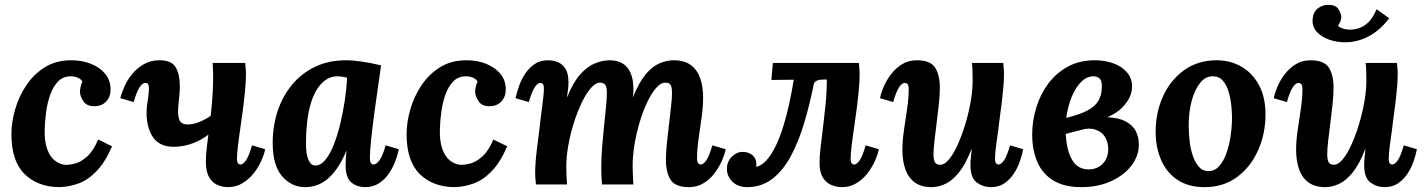

<svg xmlns="http://www.w3.org/2000/svg" viewBox="-20 -759 5860 790"><path d="M273 -511Q319 -511 355.5 -496Q392 -481 413.5 -454.5Q435 -428 435 -391Q435 -361 417.5 -342Q400 -323 371 -322Q337 -321 323 -342.5Q309 -364 309 -381Q309 -390 311.5 -401.5Q314 -413 319 -423Q315 -432 302 -438.5Q289 -445 271 -445Q239 -445 218.5 -423.5Q198 -402 186.5 -369Q175 -336 170 -299.5Q165 -263 164 -233Q162 -179 174 -146Q186 -113 206 -98Q226 -83 247 -81Q266 -80 290 -86.5Q314 -93 339 -115.5Q364 -138 384 -185L441 -157Q413 -92 378 -55.5Q343 -19 304 -4.5Q265 10 223 11Q135 10 81 -43Q27 -96 27 -207Q27 -255 42 -308Q57 -361 87.5 -407Q118 -453 164 -482Q210 -511 273 -511Z M695 -155Q630 -155 603.5 -204Q577 -253 585 -326Q591 -363 592.5 -383Q594 -403 590.5 -410.5Q587 -418 578 -418Q567 -418 555 -401Q543 -384 530 -339L475 -355Q480 -376 492 -403Q504 -430 524 -454.5Q544 -479 572 -495Q600 -511 637 -511Q687 -511 703.5 -481Q720 -451 720 -405Q720 -387 718 -367Q716 -347 714 -326Q710 -286 717.5 -266.5Q725 -247 753 -247Q776 -247 802.5 -258Q829 -269 849.5 -284.5Q870 -300 872 -313L863 -227Q826 -191 782.5 -173Q739 -155 695 -155ZM917 11Q897 11 876 2.5Q855 -6 841 -29Q827 -52 827 -95Q827 -120 831.5 -157.5Q836 -195 842 -241.5Q848 -288 852.5 -339Q857 -390 857 -442Q857 -456 856.5 -471Q856 -486 855 -500H989Q991 -479 991.5 -470.5Q992 -462 992 -452Q992 -426 988.5 -388Q985 -350 979.5 -308Q974 -266 968 -225.5Q962 -185 958.5 -154Q955 -123 955 -108Q955 -92 959.5 -87Q964 -82 969 -82Q980 -82 992 -99Q1004 -116 1017 -161L1071 -145Q1067 -124 1055 -97Q1043 -70 1023.5 -45.5Q1004 -21 977.5 -5Q951 11 917 11Z M1404 -511Q1432 -511 1469.5 -505.5Q1507 -500 1548 -490Q1543 -453 1535 -399Q1527 -345 1519.5 -288.5Q1512 -232 1507 -184.5Q1502 -137 1502 -111Q1502 -93 1506.5 -87.5Q1511 -82 1516 -82Q1528 -82 1541 -99Q1554 -116 1567 -161L1621 -145Q1617 -124 1607 -97Q1597 -70 1580.5 -45.5Q1564 -21 1539.5 -5Q1515 11 1482 11Q1450 11 1426 -8Q1402 -27 1402 -80Q1402 -93 1403 -109Q1404 -125 1406 -138H1405Q1387 -95 1366.5 -66Q1346 -37 1324.5 -20Q1303 -3 1280.5 4Q1258 11 1235 11Q1180 11 1141 -33.5Q1102 -78 1102 -171Q1102 -240 1122 -301Q1142 -362 1181 -409.5Q1220 -457 1276 -484Q1332 -511 1404 -511ZM1367 -445Q1339 -445 1315.5 -427Q1292 -409 1274.5 -374Q1257 -339 1248 -287Q1239 -235 1239 -166Q1239 -125 1249 -101.5Q1259 -78 1277 -78Q1299 -78 1318 -100.5Q1337 -123 1352.5 -161.5Q1368 -200 1379.5 -247.5Q1391 -295 1398.5 -344.5Q1406 -394 1408 -439Q1403 -441 1390.5 -443Q1378 -445 1367 -445Z M1899 -511Q1945 -511 1981.5 -496Q2018 -481 2039.5 -454.5Q2061 -428 2061 -391Q2061 -361 2043.5 -342Q2026 -323 1997 -322Q1963 -321 1949 -342.5Q1935 -364 1935 -381Q1935 -390 1937.5 -401.5Q1940 -413 1945 -423Q1941 -432 1928 -438.5Q1915 -445 1897 -445Q1865 -445 1844.5 -423.5Q1824 -402 1812.5 -369Q1801 -336 1796 -299.5Q1791 -263 1790 -233Q1788 -179 1800 -146Q1812 -113 1832 -98Q1852 -83 1873 -81Q1892 -80 1916 -86.5Q1940 -93 1965 -115.5Q1990 -138 2010 -185L2067 -157Q2039 -92 2004 -55.5Q1969 -19 1930 -4.5Q1891 10 1849 11Q1761 10 1707 -43Q1653 -96 1653 -207Q1653 -255 1668 -308Q1683 -361 1713.5 -407Q1744 -453 1790 -482Q1836 -511 1899 -511Z M2814 11Q2759 11 2739.5 -19Q2720 -49 2720 -102Q2720 -132 2724 -169.5Q2728 -207 2732.5 -246Q2737 -285 2741 -319.5Q2745 -354 2745 -377Q2745 -392 2742.5 -401.5Q2740 -411 2734 -415Q2728 -419 2717 -419Q2699 -419 2680 -397.5Q2661 -376 2643.5 -339.5Q2626 -303 2612.5 -258Q2599 -213 2591 -166Q2583 -119 2583 -77Q2583 -64 2584 -41.5Q2585 -19 2586 0H2457Q2455 -21 2454.5 -39.5Q2454 -58 2454 -67Q2454 -110 2457.5 -154.5Q2461 -199 2465.5 -241.5Q2470 -284 2473.5 -319Q2477 -354 2477 -377Q2477 -400 2470.5 -409.5Q2464 -419 2449 -419Q2431 -419 2411.5 -397Q2392 -375 2374 -337.5Q2356 -300 2341.5 -254.5Q2327 -209 2318.5 -161.5Q2310 -114 2310 -72Q2310 -59 2311 -35.5Q2312 -12 2313 0H2185Q2183 -21 2182.5 -29.5Q2182 -38 2182 -48Q2182 -68 2184 -94.5Q2186 -121 2190 -152.5Q2194 -184 2198 -215Q2201 -244 2204.5 -271Q2208 -298 2211 -322Q2214 -346 2216 -364Q2218 -382 2218 -392Q2218 -409 2213.5 -413.5Q2209 -418 2204 -418Q2193 -418 2181 -401Q2169 -384 2156 -339L2101 -355Q2106 -376 2115 -403Q2124 -430 2140 -454.5Q2156 -479 2179 -495Q2202 -511 2235 -511Q2257 -511 2276 -503Q2295 -495 2307 -475.5Q2319 -456 2319 -420Q2319 -401 2317 -389Q2315 -377 2313 -360H2314Q2338 -420 2367.5 -453Q2397 -486 2428.5 -498.5Q2460 -511 2488 -511Q2521 -511 2542.5 -497.5Q2564 -484 2575 -458Q2586 -432 2586 -396Q2586 -388 2586 -379Q2586 -370 2584 -360H2585Q2609 -420 2636.5 -453Q2664 -486 2694 -498.5Q2724 -511 2752 -511Q2795 -511 2821.5 -492Q2848 -473 2860.5 -438.5Q2873 -404 2873 -357Q2873 -321 2867 -277Q2861 -233 2854.5 -189Q2848 -145 2848 -108Q2848 -92 2853 -87Q2858 -82 2863 -82Q2874 -82 2886 -99Q2898 -116 2911 -161L2966 -145Q2962 -124 2950 -97Q2938 -70 2919.5 -45.5Q2901 -21 2874.5 -5Q2848 11 2814 11Z M3054 11Q3017 11 2994 -11Q2971 -33 2971 -64Q2971 -94 2991 -114Q3011 -134 3035 -134Q3060 -134 3076 -120.5Q3092 -107 3092 -84Q3092 -81 3092 -78Q3092 -75 3091 -72Q3115 -78 3135.5 -101.5Q3156 -125 3173 -161Q3190 -197 3203.5 -241Q3217 -285 3227.5 -333.5Q3238 -382 3246 -431L3154 -430L3160 -500H3514Q3516 -479 3516.5 -470.5Q3517 -462 3517 -452Q3517 -426 3513.5 -388Q3510 -350 3504.5 -308Q3499 -266 3493 -225.5Q3487 -185 3483.5 -154Q3480 -123 3480 -108Q3480 -92 3484.5 -87Q3489 -82 3494 -82Q3505 -82 3517 -99Q3529 -116 3542 -161L3596 -145Q3592 -124 3580 -97Q3568 -70 3549 -45.5Q3530 -21 3503.5 -5Q3477 11 3444 11Q3423 11 3401.5 2.5Q3380 -6 3366 -28Q3352 -50 3352 -90Q3352 -116 3356.5 -153.5Q3361 -191 3366.5 -236Q3372 -281 3377 -331Q3382 -381 3382 -432L3354 -431Q3346 -430 3338 -425.5Q3330 -421 3328 -411Q3311 -326 3288 -250Q3265 -174 3233 -115Q3201 -56 3157 -22.5Q3113 11 3054 11Z M3813 11Q3771 11 3744.5 -8Q3718 -27 3705.5 -61.5Q3693 -96 3693 -143Q3693 -180 3699.5 -224Q3706 -268 3712.5 -312Q3719 -356 3719 -392Q3719 -409 3713.5 -413.5Q3708 -418 3703 -418Q3692 -418 3680 -401Q3668 -384 3655 -339L3601 -355Q3605 -376 3616.5 -403Q3628 -430 3647 -454.5Q3666 -479 3692 -495Q3718 -511 3752 -511Q3808 -511 3827.5 -481Q3847 -451 3847 -398Q3847 -368 3843 -330.5Q3839 -293 3834 -254Q3829 -215 3825 -180.5Q3821 -146 3821 -123Q3821 -108 3824 -98.5Q3827 -89 3833 -85Q3839 -81 3849 -81Q3866 -81 3884.5 -103Q3903 -125 3920 -162.5Q3937 -200 3951 -245.5Q3965 -291 3973.5 -338.5Q3982 -386 3982 -428Q3982 -442 3981.5 -465Q3981 -488 3979 -500H4108Q4110 -479 4110.5 -470.5Q4111 -462 4111 -452Q4111 -431 4108.5 -401.5Q4106 -372 4102 -338Q4098 -304 4093 -270Q4090 -243 4086.5 -218Q4083 -193 4080 -171.5Q4077 -150 4075.5 -133.5Q4074 -117 4074 -108Q4074 -92 4078.5 -87Q4083 -82 4088 -82Q4099 -82 4111 -99Q4123 -116 4136 -161L4190 -145Q4186 -124 4177 -97Q4168 -70 4152 -45.5Q4136 -21 4113 -5Q4090 11 4057 11Q4025 11 3999 -8Q3973 -27 3973 -80Q3973 -100 3975 -114Q3977 -128 3978 -145H3977Q3954 -85 3927 -51Q3900 -17 3871 -3Q3842 11 3813 11Z M4429 11Q4358 11 4313 -17Q4268 -45 4247.5 -94Q4227 -143 4227 -205Q4227 -261 4243.5 -315.5Q4260 -370 4292.5 -414Q4325 -458 4373 -484.5Q4421 -511 4485 -511Q4525 -511 4559.5 -499Q4594 -487 4616 -462.5Q4638 -438 4638 -402Q4638 -358 4597 -316Q4556 -274 4456 -252L4458 -232L4365 -208Q4369 -138 4392 -100Q4415 -62 4459 -62Q4495 -62 4517.5 -85.5Q4540 -109 4540 -146Q4540 -173 4526.5 -195.5Q4513 -218 4484.5 -226.5Q4456 -235 4410 -220L4403 -259Q4481 -279 4532 -277Q4583 -275 4612.5 -259Q4642 -243 4654 -218Q4666 -193 4666 -166Q4666 -117 4635 -77Q4604 -37 4550.5 -13Q4497 11 4429 11ZM4367 -274Q4424 -288 4454.5 -304.5Q4485 -321 4498 -342Q4511 -363 4513 -390Q4516 -421 4507 -433Q4498 -445 4479 -445Q4452 -445 4429 -422.5Q4406 -400 4390 -361.5Q4374 -323 4367 -274Z M4986 -511Q5042 -511 5087.5 -485Q5133 -459 5160 -409Q5187 -359 5187 -288Q5187 -209 5156.5 -140.5Q5126 -72 5070 -30.5Q5014 11 4936 11Q4869 11 4824 -19.5Q4779 -50 4757 -102Q4735 -154 4735 -216Q4735 -296 4765.5 -363Q4796 -430 4852.5 -470.5Q4909 -511 4986 -511ZM4971 -445Q4941 -446 4918.5 -418.5Q4896 -391 4883.5 -345Q4871 -299 4871 -244Q4871 -214 4874.5 -181Q4878 -148 4887.5 -119.5Q4897 -91 4912.5 -73Q4928 -55 4952 -55Q4978 -55 4996 -75Q5014 -95 5025.5 -126.5Q5037 -158 5042.5 -193Q5048 -228 5049 -259Q5050 -286 5047 -318Q5044 -350 5036 -379Q5028 -408 5012 -426.5Q4996 -445 4971 -445Z M5433 11Q5391 11 5364.5 -8Q5338 -27 5325.5 -61.5Q5313 -96 5313 -143Q5313 -180 5319.5 -224Q5326 -268 5332.5 -312Q5339 -356 5339 -392Q5339 -409 5333.5 -413.5Q5328 -418 5323 -418Q5312 -418 5300 -401Q5288 -384 5275 -339L5221 -355Q5225 -376 5236.5 -403Q5248 -430 5267 -454.5Q5286 -479 5312 -495Q5338 -511 5372 -511Q5428 -511 5447.5 -481Q5467 -451 5467 -398Q5467 -368 5463 -330.5Q5459 -293 5454 -254Q5449 -215 5445 -180.5Q5441 -146 5441 -123Q5441 -108 5444 -98.5Q5447 -89 5453 -85Q5459 -81 5469 -81Q5486 -81 5504.5 -103Q5523 -125 5540 -162.5Q5557 -200 5571 -245.5Q5585 -291 5593.5 -338.5Q5602 -386 5602 -428Q5602 -442 5601.5 -465Q5601 -488 5599 -500H5728Q5730 -479 5730.5 -470.5Q5731 -462 5731 -452Q5731 -431 5728.5 -401.5Q5726 -372 5722 -338Q5718 -304 5713 -270Q5710 -243 5706.5 -218Q5703 -193 5700 -171.5Q5697 -150 5695.5 -133.5Q5694 -117 5694 -108Q5694 -92 5698.5 -87Q5703 -82 5708 -82Q5719 -82 5731 -99Q5743 -116 5756 -161L5810 -145Q5806 -124 5797 -97Q5788 -70 5772 -45.5Q5756 -21 5733 -5Q5710 11 5677 11Q5645 11 5619 -8Q5593 -27 5593 -80Q5593 -100 5595 -114Q5597 -128 5598 -145H5597Q5574 -85 5547 -51Q5520 -17 5491 -3Q5462 11 5433 11ZM5514 -585Q5480 -585 5448.5 -596Q5417 -607 5397.5 -628.5Q5378 -650 5381 -682Q5384 -711 5403 -725Q5422 -739 5443 -739Q5476 -740 5487.5 -720.5Q5499 -701 5499 -687Q5498 -680 5495 -671Q5492 -662 5485 -652Q5494 -645 5507 -641Q5520 -637 5534 -637Q5573 -637 5602 -660Q5616 -671 5626 -686.5Q5636 -702 5644 -721L5696 -684Q5659 -635 5612.5 -610Q5566 -585 5514 -585Z"/></svg>

Font: Lora Italic
Style: Italic
Weight: 400
Italic angle: -3°
Designer: Olga Karpushina, Alexei Vanyashin (Cyrillic)
Foundry: Cyreal
Version: Version 2.210; ttfautohint (v1.8.1.43-b0c9)